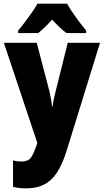

<svg xmlns="http://www.w3.org/2000/svg" viewBox="-20 -786 567 1046"><path d="M1 -553H180L249 -290Q254 -269 258 -246.5Q262 -224 263 -207H267Q270 -239 283 -288L349 -553H525L343 35Q309 145 258.5 192.5Q208 240 123 240Q102 240 84 238Q66 236 51 232V88Q72 94 96 94Q132 94 147.5 74Q163 54 181 0L183 -8ZM345 -766Q364 -733 392 -694Q420 -655 449 -620V-606H342Q324 -619 305 -637Q286 -655 264 -679Q241 -654 222.5 -636Q204 -618 188 -606H79V-620Q94 -637 114.5 -664Q135 -691 154.5 -719Q174 -747 184 -766Z"/></svg>

Font: Noto Sans Ethiopic Condensed Black
Style: Regular
Weight: 900
Width: 3
Designer: Monotype Design Team
Foundry: Monotype Imaging Inc.
Version: Version 2.102; ttfautohint (v1.8.4.7-5d5b)